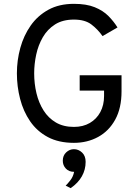

<svg xmlns="http://www.w3.org/2000/svg" viewBox="-20 -732 728 1000"><path d="M365 12Q285.5 12 229 -18.2Q172.5 -48.5 137 -100.2Q101.5 -152 84.8 -216.8Q68 -281.5 68 -350Q68 -418 85.8 -482.5Q103.5 -547 139.8 -598.8Q176 -650.5 232 -681.2Q288 -712 365 -712Q430 -712 473.2 -694.5Q516.5 -677 544.5 -648.8Q572.5 -620.5 592 -589L514 -544Q490 -578.5 456.5 -604.2Q423 -630 365 -630Q306.5 -630 266.8 -604.8Q227 -579.5 203 -538Q179 -496.5 168.5 -447.2Q158 -398 158 -350Q158 -296 170 -246Q182 -196 207 -156.5Q232 -117 271.2 -94Q310.5 -71 365 -71Q412.5 -71 447.8 -91.5Q483 -112 502.5 -148.2Q522 -184.5 522 -232V-260H395V-340H613V-256Q613 -169 580.2 -109.2Q547.5 -49.5 491.2 -18.8Q435 12 365 12ZM348 248 322 235Q331 226.5 346 207.5Q361 188.5 366 163Q339 163 323 146Q307 129 307 105Q307 78 324.8 61.5Q342.5 45 365 45Q389 45 407.5 62.5Q426 80 426 111Q426 151.5 406.5 186.2Q387 221 348 248Z"/></svg>

Font: Overpass
Style: Regular
Weight: 400
Designer: Delve Withrington, Dave Bailey, Thomas Jockin
Foundry: Delve Fonts LLC
Version: Version 4.000